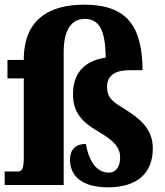

<svg xmlns="http://www.w3.org/2000/svg" viewBox="-25 -793 707 823"><path d="M438 10C560 10 630 -48 630 -157C630 -242 573 -285 512 -324C458 -357 434 -372 434 -422C434 -474 476 -492 529 -492H586C585 -683 517 -773 336 -773C190 -773 77 -713 77 -538V-536H7V-457H77V-120C77 -65 67 -58 52 -58H-5V0H248V-570C248 -672 286 -712 338 -712C395 -712 427 -673 428 -546C358 -536 288 -497 288 -391C288 -314 321 -273 398 -228C465 -189 490 -160 490 -118C490 -75 469 -53 442 -53C390 -53 357 -99 343 -176C303 -176 275 -156 275 -108C275 -43 321 10 438 10Z"/></svg>

Font: Noto Serif Sinhala Condensed Black
Style: Regular
Weight: 900
Width: 3
Designer: Jelle Bosma - Monotype Design Team
Foundry: Monotype Imaging Inc.
Version: Version 2.007